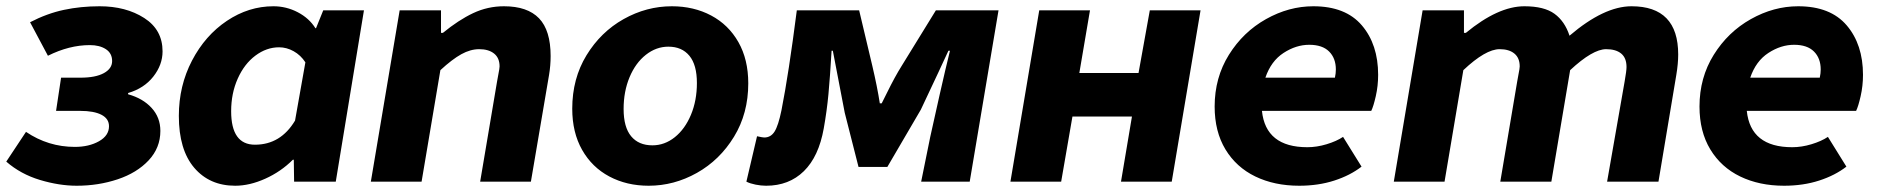

<svg xmlns="http://www.w3.org/2000/svg" viewBox="-34 -580 6000 613"><path d="M-14 -64 49 -159Q120 -111 205 -111Q250 -111 282 -129Q314 -147 314 -177Q314 -201 290 -213.5Q266 -226 222 -226H145L161 -332H223Q271 -332 297.5 -346.5Q324 -361 324 -385Q324 -410 304 -423Q284 -436 253 -436Q187 -436 119 -402L62 -509Q116 -537 170 -548.5Q224 -560 284 -560Q368 -560 426.5 -522.5Q485 -485 485 -416Q485 -373 455.5 -335.5Q426 -298 375 -283V-279Q422 -266 450 -235.5Q478 -205 478 -162Q478 -108 440.5 -68Q403 -28 341.5 -7.5Q280 13 211 13Q155 13 93.5 -5.5Q32 -24 -14 -64Z M537 -210Q537 -306 579 -386.5Q621 -467 690.5 -513.5Q760 -560 839 -560Q880 -560 916.5 -541Q953 -522 973 -490H975L998 -547H1128L1038 0H905L904 -70H901Q863 -32 813 -9.5Q763 13 717 13Q635 13 586 -44.5Q537 -102 537 -210ZM908 -195 941 -381Q926 -404 903.5 -416.5Q881 -429 857 -429Q817 -429 781.5 -402.5Q746 -376 725 -329Q704 -282 704 -225Q704 -118 780 -118Q862 -118 908 -195Z M1242 -547H1374V-475H1380Q1430 -516 1476.5 -538Q1523 -560 1575 -560Q1650 -560 1687 -521.5Q1724 -483 1724 -401Q1724 -371 1719 -341L1661 0H1499L1553 -320L1557 -342Q1561 -362 1561 -368Q1561 -395 1543.5 -409Q1526 -423 1496 -423Q1468 -423 1439 -407Q1410 -391 1372 -356L1312 0H1150Z M1793 -233Q1793 -329 1838.5 -403.5Q1884 -478 1957 -519Q2030 -560 2111 -560Q2181 -560 2236.5 -530.5Q2292 -501 2323.5 -445.5Q2355 -390 2355 -314Q2355 -218 2309.5 -143.5Q2264 -69 2191 -28Q2118 13 2037 13Q1967 13 1911.5 -16.5Q1856 -46 1824.5 -101.5Q1793 -157 1793 -233ZM2191 -315Q2191 -373 2167 -402Q2143 -431 2100 -431Q2061 -431 2028 -405Q1995 -379 1976 -333.5Q1957 -288 1957 -232Q1957 -174 1981 -145Q2005 -116 2049 -116Q2088 -116 2120.5 -142Q2153 -168 2172 -213.5Q2191 -259 2191 -315Z M2349 0 2383 -145Q2401 -141 2406 -141Q2427 -141 2439 -160Q2451 -179 2461 -228Q2484 -344 2510 -547H2709L2751 -370Q2767 -302 2775 -250H2781L2798 -284Q2823 -335 2845 -370L2954 -547H3154L3062 0H2907L2936 -143Q2946 -189 2966 -277.5Q2986 -366 2999 -418H2994L2962 -349L2906 -230L2799 -47H2707L2663 -220L2625 -418H2621Q2616 -333 2611 -279.5Q2606 -226 2596 -170Q2580 -80 2532.5 -33.5Q2485 13 2412 13Q2396 13 2378.5 9.5Q2361 6 2349 0Z M3284 -547H3446L3412 -347H3601L3637 -547H3799L3707 0H3545L3580 -208H3390L3354 0H3192Z M3844 -240Q3844 -332 3889.5 -405Q3935 -478 4008 -519Q4081 -560 4159 -560Q4262 -560 4314 -499Q4366 -438 4366 -341Q4366 -306 4358.5 -273Q4351 -240 4344 -226H3995Q4007 -110 4140 -110Q4170 -110 4201.5 -119.5Q4233 -129 4254 -143L4313 -48Q4277 -20 4226 -3.5Q4175 13 4114 13Q4035 13 3974 -16.5Q3913 -46 3878.5 -103Q3844 -160 3844 -240ZM4228 -332Q4231 -346 4231 -358Q4231 -394 4209.5 -415.5Q4188 -437 4146 -437Q4104 -437 4064 -411Q4024 -385 4006 -332Z M4508 -547H4640V-475H4646Q4749 -560 4833 -560Q4896 -560 4929 -536Q4962 -512 4977 -466Q5087 -560 5175 -560Q5324 -560 5324 -406Q5324 -377 5318 -341L5261 0H5097L5153 -320Q5159 -354 5159 -366Q5159 -395 5142 -409Q5125 -423 5094 -423Q5051 -423 4979 -356L4919 0H4756L4810 -320L4814 -342Q4818 -362 4818 -368Q4818 -395 4801 -409Q4784 -423 4754 -423Q4709 -423 4638 -356L4578 0H4416Z M5392 -240Q5392 -332 5437.5 -405Q5483 -478 5556 -519Q5629 -560 5707 -560Q5810 -560 5862 -499Q5914 -438 5914 -341Q5914 -306 5906.5 -273Q5899 -240 5892 -226H5543Q5555 -110 5688 -110Q5718 -110 5749.5 -119.5Q5781 -129 5802 -143L5861 -48Q5825 -20 5774 -3.5Q5723 13 5662 13Q5583 13 5522 -16.5Q5461 -46 5426.5 -103Q5392 -160 5392 -240ZM5776 -332Q5779 -346 5779 -358Q5779 -394 5757.5 -415.5Q5736 -437 5694 -437Q5652 -437 5612 -411Q5572 -385 5554 -332Z"/></svg>

Font: Nebula Sans Bold
Style: Regular
Weight: 700
Italic angle: -9°
Designer: Paul D. Hunt for Adobe (as Source Sans)
Foundry: Nebula Entertainment & Broadcasting LLC
Version: Version 1.010